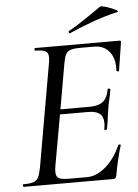

<svg xmlns="http://www.w3.org/2000/svg" viewBox="-55 -831 630 874"><g transform="rotate(-5 260.0 -394.0)"><path d="M285 -603Q270 -598 263 -585Q256 -572 251 -543L215 -337H347Q388 -337 409 -353Q430 -369 437 -409Q437 -412 443 -412Q445 -412 447.5 -410.5Q450 -409 449 -407Q446 -385 440 -361Q436 -346 433 -325L428 -294Q425 -263 418 -229Q417 -225 411 -225.5Q405 -226 406 -230Q409 -245 409 -257Q409 -287 392 -300.5Q375 -314 340 -314H211L170 -85Q167 -67 167 -55Q167 -34 179.5 -26.5Q192 -19 226 -19H309Q353 -19 395 -55.5Q437 -92 463 -152Q465 -155 470.5 -154Q476 -153 474 -150Q456 -92 442 -15Q440 -6 437 -3Q434 0 426 0H17Q15 0 15 -6Q15 -12 17 -12Q48 -12 63 -17Q78 -22 85.5 -36Q93 -50 99 -81L180 -544Q184 -561 184 -577Q184 -598 171 -605.5Q158 -613 124 -613Q121 -613 121 -619Q121 -625 124 -625H510Q518 -625 516 -616L496 -489Q496 -486 491 -486Q489 -486 486.5 -487.5Q484 -489 484 -490Q488 -543 463 -575.5Q438 -608 392 -608H330Q299 -608 285 -603ZM283 -683Q282 -687 285 -689Q318 -707 350.5 -729Q383 -751 392 -757L435 -787Q440 -790 463 -783Q486 -776 503.5 -767Q521 -758 512 -756Q450 -741 398.5 -722.5Q347 -704 290 -679L288 -678Q284 -678 283 -683Z"/></g></svg>

Font: CormorantInfant-MediumItalic
Style: Italic
Weight: 500
Italic angle: -10°
Designer: Christian Thalmann (Catharsis Fonts)
Foundry: Catharsis Fonts
Version: Version 3.303